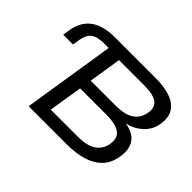

<svg xmlns="http://www.w3.org/2000/svg" viewBox="-137 -969 1233 1233"><g transform="rotate(45 479.5 -352.5)"><path d="M220 0 319 -628H280Q216 -628 187 -606Q158 -584 149 -531L141 -482H52L60 -533Q75 -619 134.5 -662Q194 -705 298 -705H668Q753 -705 809 -683.5Q865 -662 888 -618Q911 -574 897 -507Q884 -452 841 -414Q798 -376 743 -364L744 -362Q784 -356 815.5 -335.5Q847 -315 860.5 -275.5Q874 -236 862 -176Q850 -116 811.5 -77Q773 -38 710.5 -19Q648 0 565 0ZM336 -85H580Q662 -85 705.5 -113Q749 -141 760 -193Q767 -228 759.5 -251.5Q752 -275 732 -288.5Q712 -302 683 -308.5Q654 -315 619 -315H373ZM386 -398H612Q693 -398 736 -425.5Q779 -453 791 -508Q803 -565 769 -592.5Q735 -620 650 -620H421Z"/></g></svg>

Font: Nunito Sans 7pt SemiExpanded Medium
Style: Italic
Weight: 500
Width: 6
Italic angle: -9°
Designer: Vernon Adams
Foundry: Vernon Adams
Version: Version 3.101;gftools[0.9.27]